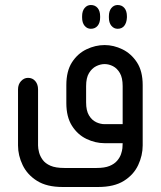

<svg xmlns="http://www.w3.org/2000/svg" viewBox="-20 -572 643 767"><path d="M343 -457Q328 -457 318 -469Q308 -481 308 -502V-507Q308 -528 318 -540Q328 -552 343 -552Q360 -552 370 -540Q380 -528 380 -507V-502Q380 -481 370 -469Q360 -457 343 -457ZM450 -457Q435 -457 425 -469Q415 -481 415 -502V-507Q415 -528 425 -540Q435 -552 450 -552Q467 -552 477 -540Q487 -528 487 -507V-502Q486 -481 476.5 -469Q467 -457 450 -457ZM470 0H398Q361 0 325.5 -17Q290 -34 267.5 -69.5Q245 -105 245 -160V-232Q245 -288 267.5 -323Q290 -358 325.5 -375Q361 -392 398 -392Q434 -392 469 -375Q504 -358 527 -323Q550 -288 550 -232V9Q550 49 532 87.5Q514 126 475 150.5Q436 175 372 175H230Q167 175 128 150.5Q89 126 70.5 87.5Q52 49 52 9V-215Q52 -235 64 -248Q76 -261 92 -261Q110 -261 121 -248Q132 -235 132 -215V9Q132 21 136 36.5Q140 52 150.5 66.5Q161 81 181.5 90Q202 99 237 99H366Q398 99 417.5 91Q437 83 448 70Q459 57 463.5 43.5Q468 30 469 20ZM470 -76V-228Q470 -261 459 -280Q448 -299 431.5 -307.5Q415 -316 398 -316Q381 -316 364 -307.5Q347 -299 335.5 -280Q324 -261 324 -228V-163Q324 -130 335.5 -111Q347 -92 364 -84Q381 -76 398 -76Z"/></svg>

Font: Beiruti Medium
Style: Regular
Weight: 500
Designer: Arlette Boutros
Foundry: Boutros
Version: Version 1.41